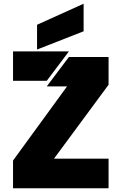

<svg xmlns="http://www.w3.org/2000/svg" viewBox="-20 -1011 653 1031"><path d="M179 -878V-745L429 -843V-991ZM50 -735V-577H231L350 -735ZM340 -547 50 -149V0H563V-159H270L563 -556V-705H350L231 -547Z"/></svg>

Font: Poppins STUK1
Style: Regular
Weight: 400
Designer: Jonny Pinhorn (original), Sammy Jo Hughes (modified version)
Foundry: Type Mafia
Version: Version 1.002;hotconv 1.0.109;makeotfexe 2.5.65596